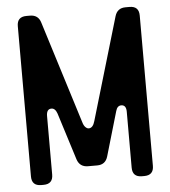

<svg xmlns="http://www.w3.org/2000/svg" viewBox="-52 -756 720 811"><g transform="rotate(-5 308.5 -350.5)"><path d="M90 8H100Q140 8 140 -32V-280Q140 -310 161 -310Q177 -310 185 -287L248 -87Q259 -54 294 -54H333Q368 -54 378 -88L433 -276Q439 -298 456 -298Q477 -298 477 -269V-32Q477 8 517 8H527Q567 8 567 -32V-669Q567 -709 527 -709H510Q475 -709 465 -675L337 -242Q329 -213 311 -213Q304 -213 297 -220Q290 -227 286 -241L150 -676Q140 -709 105 -709H90Q50 -709 50 -669V-32Q50 8 90 8Z"/></g></svg>

Font: WDXL Lubrifont TC
Style: Regular
Weight: 400
Designer: [WDXL Lubrifont] Copyright 2020-2022 (c) NightFurySL2001, Skr-ZERO; [ZCOOL QingKe HuangYou] Copyright 2018-2022 (c) The 
Version: Version 2.001;hotconv 1.1.1;makeotfexe 2.6.0